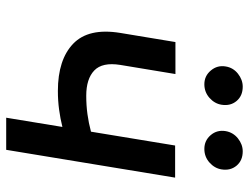

<svg xmlns="http://www.w3.org/2000/svg" viewBox="-112 -692 804 620"><g transform="rotate(90 290.0 -382.0)"><path d="M553.6 -545.5 463.8 0H360.1L389.9 -181.5Q362.9 -174.7 333.8 -170.8Q304.7 -166.9 273.8 -166.9Q172.6 -166.9 121.1 -216.4Q69.6 -266 86.3 -368.3L115.8 -546.5H219.1L189.6 -368.3Q180.4 -310.4 207.6 -284.4Q234.7 -258.5 289.1 -258.5Q320.3 -258.5 348.7 -262.4Q377.1 -266.3 405.2 -273.8L449.9 -545.5ZM460.9 -639.9Q433.9 -639.9 416.4 -660.3Q398.8 -680.8 403.4 -708.8Q407.7 -733 427 -748.4Q446.4 -763.8 468.8 -763.8Q498.2 -763.8 514.9 -744Q531.6 -724.1 527 -695.3Q523.4 -672.9 504.8 -656.4Q486.2 -639.9 460.9 -639.9ZM252.1 -639.9Q225.1 -639.9 207.6 -660.9Q190 -681.8 194.6 -708.8Q198.5 -733 218 -748.4Q237.6 -763.8 259.9 -763.8Q289.4 -763.8 306.1 -744Q322.8 -724.1 318.2 -695.3Q314.6 -672.9 296 -656.4Q277.3 -639.9 252.1 -639.9Z"/></g></svg>

Font: Inter UI Medium
Style: Italic
Weight: 500
Italic angle: 9.39999°
Designer: Rasmus Andersson
Foundry: rsms
Version: 3.2;8d6f07862